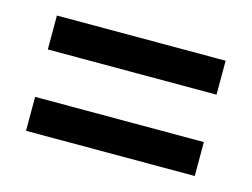

<svg xmlns="http://www.w3.org/2000/svg" viewBox="-49 -556 524 399"><g transform="rotate(15 212.5 -357.0)"><path d="M31 -408H394V-481H31ZM31 -233H394V-306H31Z"/></g></svg>

Font: Noto Serif Georgian ExtraCondensed Black
Style: Regular
Weight: 900
Width: 2
Designer: Monotype Design Team, Akaki Razmadze
Foundry: Google LLC
Version: Version 2.003